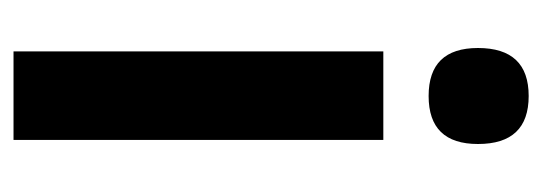

<svg xmlns="http://www.w3.org/2000/svg" viewBox="-279 -523 802 284"><g transform="rotate(90 122.0 -381.0)"><path d="M122 -762Q193 -762 193 -687Q193 -614 122 -614Q51 -614 51 -687Q51 -762 122 -762ZM187 -547V0H56V-547Z"/></g></svg>

Font: Noto Sans Lao UI ExtCond
Style: Bold
Weight: 700
Width: 2
Designer: Monotype Design Team
Foundry: Monotype Imaging Inc.
Version: Version 2.000; ttfautohint (v1.8.4.7-5d5b)